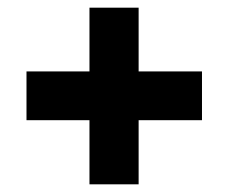

<svg xmlns="http://www.w3.org/2000/svg" viewBox="-20 -502 595 500"><path d="M213 -22V-189H49V-316H213V-482H341V-316H506V-189H341V-22Z"/></svg>

Font: Cairo Play ExtraBold
Style: Regular
Weight: 800
Version: Version 3.119